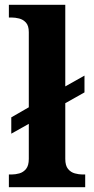

<svg xmlns="http://www.w3.org/2000/svg" viewBox="-20 -780 392 800"><path d="M17 0V-53H29Q44 -53 60.5 -57.5Q77 -62 88.5 -76Q100 -90 100 -118V-264L27 -223V-291L100 -333V-646Q100 -673 88 -686Q76 -699 59.5 -703Q43 -707 29 -707H17V-760H252V-420L332 -465V-395L252 -350V-118Q252 -90 263.5 -76Q275 -62 292 -57.5Q309 -53 323 -53H335V0Z"/></svg>

Font: NotoSerif-Bold
Style: Regular
Weight: 700
Designer: Monotype Design Team
Foundry: Monotype Imaging Inc.
Version: Version 2.007; ttfautohint (v1.8) -l 8 -r 50 -G 200 -x 14 -D